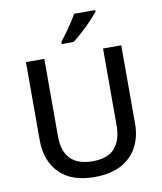

<svg xmlns="http://www.w3.org/2000/svg" viewBox="-100 -1021 938 1111"><g transform="rotate(-10 369.0 -465.5)"><path d="M649 -252Q649 -178 618 -118.5Q587 -59 524.5 -24.5Q462 10 366 10Q230 10 159.5 -62.5Q89 -135 89 -254V-714H197V-259Q197 -82 371 -82Q461 -82 501.5 -130Q542 -178 542 -260V-714H649ZM536 -931Q521 -913 494 -884Q467 -855 436 -827Q405 -799 381 -781H311V-793Q326 -812 345 -838Q364 -864 382 -891.5Q400 -919 412 -941H536Z"/></g></svg>

Font: Noto Sans Gurmukhi UI Medium
Style: Regular
Weight: 500
Designer: Jelle Bosma - Monotype Design Team
Foundry: Monotype Imaging Inc.
Version: Version 2.004; ttfautohint (v1.8.4.7-5d5b)